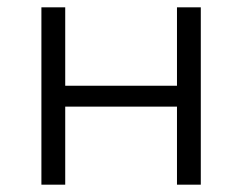

<svg xmlns="http://www.w3.org/2000/svg" viewBox="-20 -504 661 524"><path d="M93 -484H158V-270H463V-484H528V0H463V-213H158V0H93Z"/></svg>

Font: Montserrat Ace
Style: Regular
Weight: 400
Designer: Julieta Ulanovsky
Foundry: Julieta Ulanovsky
Version: Version 1